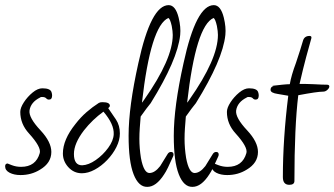

<svg xmlns="http://www.w3.org/2000/svg" viewBox="-35 -660 1303 748"><path d="M45 22Q20 22 2.5 13Q-15 4 -15 -12Q-15 -23 -5 -23Q-6 -23 11 -16.5Q28 -10 47 -10Q105 -10 120 -64Q126 -87 78 -140Q44 -177 44 -224Q44 -240 58 -261.5Q72 -283 92 -299.5Q112 -316 130 -316Q162 -316 166 -300Q167 -297 167.5 -294Q168 -291 168 -288Q168 -272 156 -272Q149 -272 145 -277Q140 -282 131 -282Q129 -282 126 -282Q123 -282 121 -280Q85 -262 80 -230Q76 -202 123 -152Q165 -107 165 -68Q165 -25 121 1Q87 22 45 22Z M284 15Q252 15 230 -10Q210 -33 210 -62Q210 -116 259 -177Q279 -203 302 -223Q325 -243 350 -259Q355 -262 364 -262Q393 -262 393 -248Q393 -244 387 -239V-238Q402 -217 417 -194Q432 -171 432 -140Q432 -114 418.5 -87Q405 -60 382.5 -36.5Q360 -13 334 1Q308 15 284 15ZM285 -16Q310 -17 338 -36.5Q366 -56 386.5 -84Q407 -112 408 -137Q410 -176 368 -225Q325 -194 292 -152Q253 -101 253 -60Q253 -16 285 -16Z M539 68Q505 69 485.5 19Q466 -31 466 -131Q466 -188 475.5 -258.5Q485 -329 504 -414Q553 -640 622 -640Q649 -640 661 -591Q670 -554 667 -524Q657 -427 552 -258Q545 -250 535.5 -237Q526 -224 513 -206Q511 -183 509.5 -161Q508 -139 508 -119Q508 -83 514 -45Q525 14 547 14Q568 14 589 -13L618 -60Q623 -68 631 -68Q641 -68 641 -58Q641 -56 640.5 -54Q640 -52 639 -50Q628 -25 619.5 -7.5Q611 10 604 20Q573 68 539 68ZM621 -590Q552 -560 518 -260Q521 -263 527 -272Q638 -430 638 -524Q638 -531 637 -539.5Q636 -548 634 -559Q628 -586 621 -590Z M715 68Q681 69 661.5 19Q642 -31 642 -131Q642 -188 651.5 -258.5Q661 -329 680 -414Q729 -640 798 -640Q825 -640 837 -591Q846 -554 843 -524Q833 -427 728 -258Q721 -250 711.5 -237Q702 -224 689 -206Q687 -183 685.5 -161Q684 -139 684 -119Q684 -83 690 -45Q701 14 723 14Q744 14 765 -13L794 -60Q799 -68 807 -68Q817 -68 817 -58Q817 -56 816.5 -54Q816 -52 815 -50Q804 -25 795.5 -7.5Q787 10 780 20Q749 68 715 68ZM797 -590Q728 -560 694 -260Q697 -263 703 -272Q814 -430 814 -524Q814 -531 813 -539.5Q812 -548 810 -559Q804 -586 797 -590Z M850 22Q825 22 807.5 13Q790 4 790 -12Q790 -23 800 -23Q799 -23 816 -16.5Q833 -10 852 -10Q910 -10 925 -64Q931 -87 883 -140Q849 -177 849 -224Q849 -240 863 -261.5Q877 -283 897 -299.5Q917 -316 935 -316Q967 -316 971 -300Q972 -297 972.5 -294Q973 -291 973 -288Q973 -272 961 -272Q954 -272 950 -277Q945 -282 936 -282Q934 -282 931 -282Q928 -282 926 -280Q890 -262 885 -230Q881 -202 928 -152Q970 -107 970 -68Q970 -25 926 1Q892 22 850 22Z M1092 60Q1067 60 1067 30Q1067 -119 1088 -287Q1078 -289 1067.5 -290.5Q1057 -292 1047 -294Q1019 -298 1019 -310Q1019 -322 1031 -325H1030Q1021 -325 1033 -326.5Q1045 -328 1064 -330Q1083 -332 1094 -332Q1100 -367 1118 -415Q1128 -444 1134.5 -465.5Q1141 -487 1145 -500Q1150 -520 1171 -520Q1180 -520 1178 -511Q1170 -483 1158 -438.5Q1146 -394 1132 -333Q1141 -333 1154.5 -333Q1168 -333 1186 -332Q1204 -331 1217.5 -330.5Q1231 -330 1239 -330Q1248 -330 1248 -323Q1248 -317 1240.5 -310Q1233 -303 1224 -303Q1212 -303 1188 -299.5Q1164 -296 1127 -289Q1112 -166 1112 45Q1112 60 1092 60Z"/></svg>

Font: Square Peg
Style: Regular
Weight: 400
Designer: Robert E. Leuschke
Foundry: Robert E. Leuschke
Version: Version 1.010; ttfautohint (v1.8.4.7-5d5b)